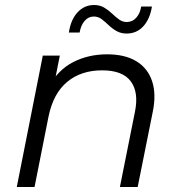

<svg xmlns="http://www.w3.org/2000/svg" viewBox="-20 -747 716 767"><path d="M408 -530Q479 -530 524.5 -502.5Q570 -475 587.5 -423Q605 -371 590 -299L530 0H459L519 -300Q535 -378 502.5 -422Q470 -466 388 -466Q304 -466 248.5 -420Q193 -374 174 -282L118 0H47L151 -525H219L189 -374L174 -400Q212 -468 272.5 -499Q333 -530 408 -530ZM486 -613Q463 -613 445.5 -623Q428 -633 414 -646.5Q400 -660 386 -670.5Q372 -681 355 -681Q333 -681 318 -663.5Q303 -646 298 -617H255Q263 -669 290 -698Q317 -727 356 -727Q379 -727 396.5 -716.5Q414 -706 428 -692.5Q442 -679 456 -669Q470 -659 486 -659Q509 -659 524.5 -676.5Q540 -694 544 -721H587Q579 -671 552.5 -642Q526 -613 486 -613Z"/></svg>

Font: MOST Montserrat
Style: Italic
Weight: 400
Italic angle: -11.3°
Designer: Julieta Ulanovsky
Foundry: Julieta Ulanovsky
Version: Version 8.000;March 11, 2024;FontCreator 15.0.0.2926 64-bit